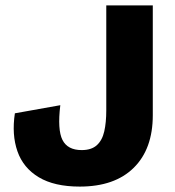

<svg xmlns="http://www.w3.org/2000/svg" viewBox="-20 -680 646 710"><path d="M545 -660V-254Q545 -129 474.5 -59.5Q404 10 275 10Q181 10 123.5 -24.5Q66 -59 44.5 -120.5Q23 -182 35 -261L203 -291Q192 -200 211 -162.5Q230 -125 282 -125Q318 -125 338 -143Q358 -161 365.5 -194Q373 -227 373 -272V-660Z"/></svg>

Font: Kantumruy Pro
Style: Bold
Weight: 700
Version: Version 1.002